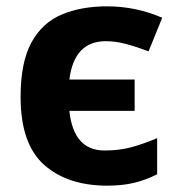

<svg xmlns="http://www.w3.org/2000/svg" viewBox="-20 -576 564 606"><path d="M319 10Q193 10 119 -56Q45 -122 45 -270Q45 -379 79 -441.5Q113 -504 174.5 -530Q236 -556 318 -556Q409 -556 492 -520L449 -414Q412 -428 378.5 -437Q345 -446 314 -446Q214 -446 199 -325H405V-226H199Q212 -101 310 -101Q358 -101 397 -112Q436 -123 476 -140V-26Q441 -8 403.5 1Q366 10 319 10Z"/></svg>

Font: Noto Sans
Style: Bold
Weight: 700
Designer: Monotype Design Team
Foundry: Monotype Imaging Inc.
Version: Version 2.000;GOOG;noto-source:20170915:90ef993387c0; ttfaut